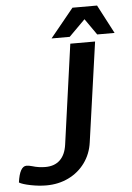

<svg xmlns="http://www.w3.org/2000/svg" viewBox="-97 -926 672 980"><g transform="rotate(-5 238.5 -436.0)"><path d="M-38 -17Q-27 -99 8 -99Q19 -99 37 -94Q69 -84 104 -84Q151 -84 179 -111Q207 -138 214 -190L285 -700H412L340 -190Q332 -131 299 -85.5Q266 -40 214.5 -15Q163 10 101 10Q62 10 20 1.5Q-22 -7 -38 -17ZM312 -882H438L515 -735H426L368 -818L285 -735H192Z"/></g></svg>

Font: Krub SemiBold
Style: Italic
Weight: 600
Italic angle: -8°
Designer: Ekaluck Peanpanawate
Foundry: Cadson Demak Co.,Ltd.
Version: Version 1.000; ttfautohint (v1.6)